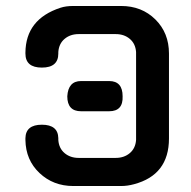

<svg xmlns="http://www.w3.org/2000/svg" viewBox="-20 -622 640 642"><path d="M65 -443V-446Q66 -558 182 -596Q200 -602 225 -602H385Q454 -602 499.5 -557Q545 -512 545 -443V-159Q545 -37 428 -6Q406 0 385 0H225Q158 0 112 -43.5Q66 -87 65 -154V-160Q66 -205 120 -205Q174 -205 175 -160V-154Q177 -126 196 -110Q215 -94 243 -94H367Q395 -94 414 -110Q433 -126 435 -154V-448Q433 -476 414 -492Q395 -508 367 -508H243Q215 -508 196 -492Q177 -476 175 -448V-443Q175 -396 120 -396Q65 -396 65 -443ZM205 -300Q208 -351 251 -351H345Q390 -351 390 -300Q392 -250 345 -250H251Q205 -250 205 -300Z"/></svg>

Font: Gugi Cyrillic
Style: Regular
Weight: 400
Foundry: TAE System & Typefaces Co.
Version: Version 3.10 September 15, 2020